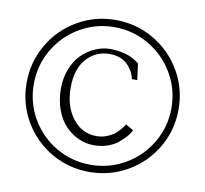

<svg xmlns="http://www.w3.org/2000/svg" viewBox="-77 -766 908 852"><g transform="rotate(10 377.0 -340.5)"><path d="M81.8 -168Q36.1 -246.6 36.1 -339.8Q36.1 -433.1 81.8 -512Q127.4 -590.8 206.1 -636.7Q284.7 -682.6 377.9 -682.6Q471.2 -682.6 550 -636.7Q628.9 -590.8 674.8 -512Q720.7 -433.1 720.7 -339.8Q720.7 -246.6 674.8 -168Q628.9 -89.4 550 -43.7Q471.2 2 377.9 2Q284.7 2 206.1 -43.7Q127.4 -89.4 81.8 -168ZM109.9 -495.4Q68.4 -423.8 68.4 -339.8Q68.4 -255.9 109.9 -184.6Q151.4 -113.3 222.7 -71.8Q293.9 -30.3 377.9 -30.3Q461.9 -30.3 533.4 -71.8Q605 -113.3 646.7 -184.6Q688.5 -255.9 688.5 -339.8Q688.5 -423.8 646.7 -495.4Q605 -566.9 533.4 -608.6Q461.9 -650.4 377.9 -650.4Q293.9 -650.4 222.7 -608.6Q151.4 -566.9 109.9 -495.4ZM502 -234.4Q502 -234.4 538.1 -213.9L532.7 -204.1Q527.3 -194.3 514.4 -180.2Q501.5 -166 484.1 -151.9Q466.8 -137.7 438.2 -127.9Q409.7 -118.2 377 -118.2Q341.8 -118.2 308.6 -133.1Q275.4 -147.9 249 -175Q222.7 -202.1 206.5 -245.4Q190.4 -288.6 190.4 -340.8Q190.4 -389.2 206.5 -429.9Q222.7 -470.7 249.3 -496.8Q275.9 -522.9 309.1 -537.4Q342.3 -551.8 377 -551.8Q401.9 -551.8 424.8 -547.1Q447.8 -542.5 461.4 -537.1Q475.1 -531.7 487.3 -524.4Q499.5 -517.1 502.7 -514.2Q505.9 -511.2 507.8 -509.8L517.6 -436.5H493.2Q485.8 -473.6 456.1 -502Q426.8 -529.3 377 -529.3Q315.9 -529.3 274.4 -483.9Q232.4 -437.5 232.4 -352.5Q232.4 -268.6 274.4 -214.4Q316.4 -160.2 381.8 -160.2Q405.3 -160.2 426.5 -168.2Q447.8 -176.3 460.4 -186Q473.1 -195.8 483.9 -208.5Q494.6 -221.2 497.6 -226.3Q500.5 -231.4 502 -234.4Z"/></g></svg>

Font: Buda Light
Style: Regular
Weight: 300
Version: Version 1.003